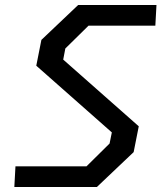

<svg xmlns="http://www.w3.org/2000/svg" viewBox="-20 -750 660 770"><path d="M37.5 0H368.5L516 -140L536.5 -243.5L233.5 -511L242 -555.5L335 -647H603L607.5 -730H293.5L146 -590L125.5 -486.5L428.5 -219L419.5 -174.5L327 -83H42Z"/></svg>

Font: Monaspace Krypton
Style: Italic
Weight: 400
Italic angle: -11°
Designer: Riley Cran & the Lettermatic Team
Foundry: Lettermatic
Version: Version 1.101 (Monaspace Krypton)